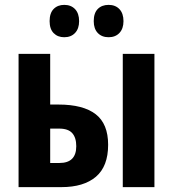

<svg xmlns="http://www.w3.org/2000/svg" viewBox="-20 -768 711 788"><path d="M56.2 0V-546.9H186V-338.9H220.2Q321.3 -338.9 372.6 -299.3Q423.8 -259.8 423.8 -173.8Q423.8 -85.4 373.8 -42.7Q323.7 0 231.9 0ZM483.9 0V-546.9H613.8V0ZM186 -99.1H224.1Q293 -99.1 293 -168Q293 -203.1 276.4 -221.7Q259.8 -240.2 223.1 -240.2H186ZM183.6 -681.2Q183.6 -714.4 200.2 -731.2Q216.8 -748 243.7 -748Q271.5 -748 288.1 -730.5Q304.7 -712.9 304.7 -681.2Q304.7 -650.4 288.1 -632.8Q271.5 -615.2 243.7 -615.2Q216.8 -615.2 200.2 -632.1Q183.6 -648.9 183.6 -681.2ZM364.7 -681.2Q364.7 -714.4 381.3 -731.2Q397.9 -748 425.8 -748Q453.6 -748 470.2 -730.5Q486.8 -712.9 486.8 -681.2Q486.8 -650.4 470.2 -632.8Q453.6 -615.2 425.8 -615.2Q397.9 -615.2 381.3 -632.6Q364.7 -649.9 364.7 -681.2Z"/></svg>

Font: Open Sans Condensed
Style: Bold
Weight: 700
Width: 3
Designer: Monotype Design Team
Foundry: Monotype Imaging Inc.
Version: Version 3.003; ttfautohint (v1.8.4)